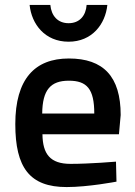

<svg xmlns="http://www.w3.org/2000/svg" viewBox="-20 -748 548 778"><path d="M100 -728C108 -650 162 -579 258 -579C353 -579 407 -650 415 -728H331C328 -685 303 -654 258 -654C214 -654 188 -684 184 -728H100ZM151 -288C152 -384 185 -421 259 -421C332 -421 362 -388 362 -288H151ZM266 -84C183 -84 153 -124 152 -204H462L469 -282C469 -438 399 -511 259 -511C121 -511 42 -428 42 -245C42 -69 100 10 250 10C338 10 452 -12 452 -12L450 -93C450 -93 345 -84 266 -84Z"/></svg>

Font: RazerF5 SemiBold
Style: Regular
Weight: 600
Foundry: Razer Inc.
Version: Version 2